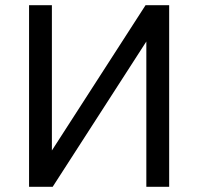

<svg xmlns="http://www.w3.org/2000/svg" viewBox="-20 -720 764 740"><path d="M544 0V-560L183 0H92V-700H180V-140L541 -700H632V0Z"/></svg>

Font: NT Somic
Style: Regular
Weight: 400
Designer: Ravid Balaliev — lead type designer, mastering
Michael Voronin — secret advisor, marketing
Ivan Kovalenko — best boy
Foundry: NT Type
Version: Version 0.7